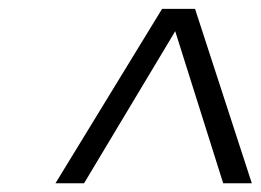

<svg xmlns="http://www.w3.org/2000/svg" viewBox="-20 -546 592 436"><path d="M106 -129.9 348.1 -525.9H422.9L551.8 -129.9H486.8L377.9 -475.1L170.9 -129.9Z"/></svg>

Font: Trueno Light
Style: Italic
Weight: 300
Designer: Julieta Ulanovsky
Foundry: Julieta Ulanovsky
Version: Version 3.001b | FøM Fix